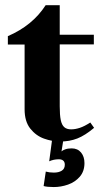

<svg xmlns="http://www.w3.org/2000/svg" viewBox="-20 -550 406 757"><path d="M77 -119V-374.5H11V-407.5Q108.5 -449.5 160 -529.5H215.5V-413H350V-375H215.5V-131Q215.5 -96.5 219.5 -77Q223.5 -57.5 233.2 -48.8Q243 -40 260.5 -40Q276.5 -40 294.8 -46Q313 -52 336 -67L351 -46Q315.5 -16 284.8 -4Q254 8 217.5 8Q185.5 8 153.5 -3.5Q121.5 -15 99.2 -43.2Q77 -71.5 77 -119ZM152 183.5 160.5 126.5Q174.5 130.5 192.5 130.5Q211.5 130.5 223.5 123Q235.5 115.5 235.5 99.5Q235.5 88.5 229.2 83.2Q223 78 212.5 78Q191 78 174 86L185.5 0H230L222.5 47Q226 43 236.8 39Q247.5 35 262.5 35Q286 35 299.5 51.2Q313 67.5 313 93Q313 125.5 294.5 146.8Q276 168 248.2 177.8Q220.5 187.5 192 187.5Q165.5 187.5 152 183.5Z"/></svg>

Font: Didactic
Style: Regular
Weight: 400
Designer: Tyler Finck
Foundry: Etcetera Type Co
Version: Version 3.007;FEAKit 1.0